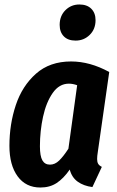

<svg xmlns="http://www.w3.org/2000/svg" viewBox="-20 -820 521 856"><path d="M467 -499 416 -142Q413 -124 413 -111Q413 -98 417.5 -90Q422 -82 434 -76L392 14Q353 9 326.5 -10Q300 -29 291 -64Q263 -24 232.5 -4Q202 16 160 16Q95 16 58.5 -34Q22 -84 22 -170Q22 -266 50.5 -351.5Q79 -437 140.5 -491.5Q202 -546 297 -546Q381 -546 467 -499ZM158 -168Q158 -124 169 -105Q180 -86 203 -86Q225 -86 244 -104.5Q263 -123 285 -157L324 -440Q305 -447 287 -447Q244 -447 215 -405.5Q186 -364 172 -300Q158 -236 158 -168ZM246 -709Q246 -749 271.5 -774.5Q297 -800 334 -800Q368 -800 387 -781Q406 -762 406 -730Q406 -690 380 -664.5Q354 -639 317 -639Q283 -639 264.5 -658Q246 -677 246 -709Z"/></svg>

Font: Fira Sans Extra Condensed SemiBold
Style: Italic
Weight: 600
Width: 3
Italic angle: -8°
Designer: Carrois Corporate & Edenspiekermann AG
Foundry: Carrois Corporate GbR & Edenspiekermann AG
Version: Version 4.203